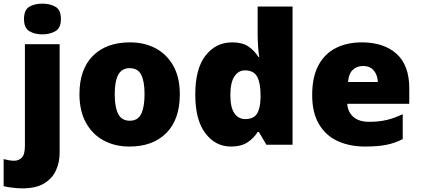

<svg xmlns="http://www.w3.org/2000/svg" viewBox="-71 -796 2313 1056"><path d="M61 -691Q61 -742 90.5 -759Q120 -776 162 -776Q203 -776 233.5 -759Q264 -742 264 -691Q264 -642 233.5 -624.5Q203 -607 162 -607Q120 -607 90.5 -624.5Q61 -642 61 -691ZM52 240Q29 240 -1 236.5Q-31 233 -51 228V79Q-35 83 -21.5 85.5Q-8 88 8 88Q31 88 48.5 71.5Q66 55 66 5V-553H257V45Q257 95 237.5 139.5Q218 184 173 212Q128 240 52 240Z M918 -278Q918 -139 844 -64.5Q770 10 641 10Q561 10 499 -23.5Q437 -57 401.5 -121.5Q366 -186 366 -278Q366 -415 440 -489Q514 -563 644 -563Q724 -563 785.5 -530Q847 -497 882.5 -433.5Q918 -370 918 -278ZM560 -278Q560 -207 579 -169.5Q598 -132 643 -132Q687 -132 705.5 -169.5Q724 -207 724 -278Q724 -349 705.5 -385Q687 -421 642 -421Q599 -421 579.5 -385Q560 -349 560 -278Z M1199 10Q1114 10 1058.5 -63Q1003 -136 1003 -276Q1003 -418 1059.5 -490.5Q1116 -563 1206 -563Q1262 -563 1295.5 -540Q1329 -517 1351 -482H1355Q1351 -503 1348.5 -540Q1346 -577 1346 -612V-760H1538V0H1394L1353 -70H1346Q1326 -37 1291 -13.5Q1256 10 1199 10ZM1277 -141Q1323 -141 1342 -170Q1361 -199 1362 -259V-274Q1362 -339 1343.5 -374Q1325 -409 1275 -409Q1241 -409 1218.5 -376Q1196 -343 1196 -273Q1196 -204 1218.5 -172.5Q1241 -141 1277 -141Z M1919 -563Q2040 -563 2110 -500Q2180 -437 2180 -310V-225H1839Q1841 -182 1871.5 -154Q1902 -126 1960 -126Q2012 -126 2055 -136Q2098 -146 2144 -168V-31Q2104 -10 2056.5 0Q2009 10 1937 10Q1853 10 1787.5 -19.5Q1722 -49 1684 -112Q1646 -175 1646 -273Q1646 -373 1680.5 -437Q1715 -501 1776.5 -532Q1838 -563 1919 -563ZM1926 -433Q1892 -433 1869.5 -412Q1847 -391 1843 -345H2007Q2006 -382 1985.5 -407.5Q1965 -433 1926 -433Z"/></svg>

Font: Noto Sans Thaana Black
Style: Regular
Weight: 900
Designer: David Williams
Foundry: Google Inc.
Version: Version 3.001; ttfautohint (v1.8.4.7-5d5b)